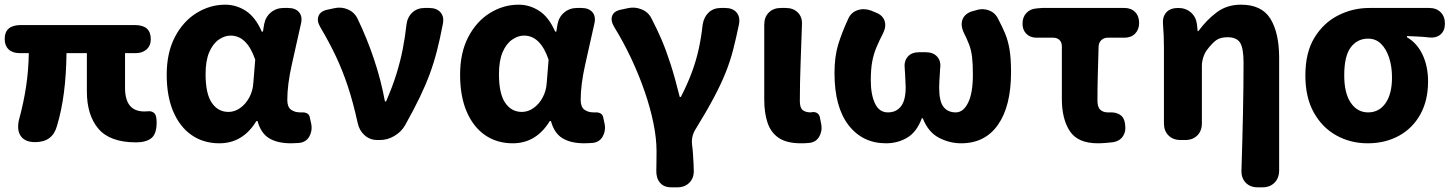

<svg xmlns="http://www.w3.org/2000/svg" viewBox="-25 -598 6204 820"><path d="M125 9Q82 9 64 -16.5Q46 -42 56 -86Q76 -159 86.5 -229Q97 -299 98 -371H60Q29 -371 12 -387Q-5 -403 -5 -431Q-5 -491 64 -491H551Q619 -491 619 -431Q619 -403 601 -387Q583 -371 554 -371H509V-223Q509 -122 591 -122Q598 -122 603 -122.5Q608 -123 612 -123Q626 -123 635 -113.5Q644 -104 644 -75Q644 -26 621.5 -8Q599 10 556 10Q445 10 395.5 -48Q346 -106 346 -208V-371H259Q258 -280 248 -202.5Q238 -125 218 -59Q199 9 125 9Z M912 14Q844 14 793.5 -21Q743 -56 715 -121.5Q687 -187 687 -279Q687 -373 722 -440Q757 -507 814.5 -542.5Q872 -578 937 -578Q984 -578 1025 -551.5Q1066 -525 1093 -463H1098L1103 -494Q1109 -526 1132 -545Q1155 -564 1187 -564H1205Q1237 -564 1252.5 -545.5Q1268 -527 1260 -495Q1240 -406 1221 -321Q1202 -236 1202 -171Q1202 -141 1218 -129.5Q1234 -118 1257 -118Q1261 -118 1261.5 -118Q1262 -118 1263 -118Q1277 -119 1287 -113.5Q1297 -108 1299 -93L1305 -65Q1309 -38 1296 -15Q1283 8 1256 12Q1253 12 1243.5 13Q1234 14 1218 14Q1160 14 1124.5 -7.5Q1089 -29 1075 -81H1070Q1012 14 912 14ZM951 -120Q977 -120 1000.5 -136.5Q1024 -153 1039.5 -181.5Q1055 -210 1057 -245L1065 -343Q1030 -446 960 -446Q934 -446 909 -428.5Q884 -411 868.5 -375Q853 -339 853 -281Q853 -198 879.5 -159Q906 -120 951 -120Z M1587 0Q1555 0 1532.5 -20Q1510 -40 1503 -71Q1483 -162 1460.5 -229.5Q1438 -297 1410 -356.5Q1382 -416 1343 -482Q1327 -509 1335.5 -530Q1344 -551 1375 -557L1403 -563Q1434 -570 1462.5 -557Q1491 -544 1504 -514Q1542 -435 1572 -346Q1602 -257 1619 -165H1624Q1652 -230 1668.5 -283.5Q1685 -337 1695 -388Q1705 -439 1711 -493Q1715 -525 1736 -544.5Q1757 -564 1789 -564H1808Q1840 -564 1856.5 -545Q1873 -526 1866 -494Q1854 -431 1841 -380.5Q1828 -330 1810.5 -282.5Q1793 -235 1767.5 -182Q1742 -129 1705 -63Q1689 -35 1659.5 -17.5Q1630 0 1598 0Z M2165 14Q2097 14 2046.5 -21Q1996 -56 1968 -121.5Q1940 -187 1940 -279Q1940 -373 1975 -440Q2010 -507 2067.5 -542.5Q2125 -578 2190 -578Q2237 -578 2278 -551.5Q2319 -525 2346 -463H2351L2356 -494Q2362 -526 2385 -545Q2408 -564 2440 -564H2458Q2490 -564 2505.5 -545.5Q2521 -527 2513 -495Q2493 -406 2474 -321Q2455 -236 2455 -171Q2455 -141 2471 -129.5Q2487 -118 2510 -118Q2514 -118 2514.5 -118Q2515 -118 2516 -118Q2530 -119 2540 -113.5Q2550 -108 2552 -93L2558 -65Q2562 -38 2549 -15Q2536 8 2509 12Q2506 12 2496.5 13Q2487 14 2471 14Q2413 14 2377.5 -7.5Q2342 -29 2328 -81H2323Q2265 14 2165 14ZM2204 -120Q2230 -120 2253.5 -136.5Q2277 -153 2292.5 -181.5Q2308 -210 2310 -245L2318 -343Q2283 -446 2213 -446Q2187 -446 2162 -428.5Q2137 -411 2121.5 -375Q2106 -339 2106 -281Q2106 -198 2132.5 -159Q2159 -120 2204 -120Z M2842 202Q2810 202 2793.5 182Q2777 162 2778 130Q2778 124 2778.5 101.5Q2779 79 2779 48Q2779 -7 2765.5 -73Q2752 -139 2727.5 -209.5Q2703 -280 2670 -350Q2637 -420 2598 -483Q2582 -510 2589.5 -530.5Q2597 -551 2628 -557L2656 -563Q2687 -570 2716.5 -557.5Q2746 -545 2759 -516Q2781 -474 2800.5 -428.5Q2820 -383 2839 -324Q2858 -265 2878 -184H2883Q2913 -243 2931 -292.5Q2949 -342 2959.5 -390.5Q2970 -439 2976 -493Q2981 -525 3001.5 -544.5Q3022 -564 3054 -564H3072Q3104 -564 3120.5 -545Q3137 -526 3131 -494Q3119 -436 3106.5 -387Q3094 -338 3074.5 -289Q3055 -240 3024 -181.5Q2993 -123 2945 -45Q2926 -15 2931 23Q2933 36 2934.5 58Q2936 80 2937 100.5Q2938 121 2938 130Q2939 162 2919.5 182Q2900 202 2868 202Z M3396 14Q3335 14 3301 -9Q3267 -32 3253 -74Q3239 -116 3239 -172V-493Q3239 -525 3258.5 -544.5Q3278 -564 3310 -564H3331Q3363 -564 3382.5 -544.5Q3402 -525 3400 -493Q3397 -405 3394 -322Q3391 -239 3391 -166Q3391 -138 3403 -128Q3415 -118 3438 -118L3443 -119Q3456 -121 3465.5 -114.5Q3475 -108 3477 -95L3483 -64Q3487 -38 3474 -15Q3461 8 3434 12Q3432 12 3422.5 13Q3413 14 3396 14Z M3759 14Q3659 14 3599 -63.5Q3539 -141 3539 -286Q3539 -357 3555 -408.5Q3571 -460 3596 -514Q3608 -544 3636 -554Q3664 -564 3695 -553L3714 -545Q3744 -534 3752.5 -510Q3761 -486 3747 -457Q3730 -424 3718 -395.5Q3706 -367 3700 -334.5Q3694 -302 3694 -255Q3694 -194 3712 -156Q3730 -118 3767 -118Q3803 -118 3823 -144Q3843 -170 3843 -225Q3843 -232 3842 -248.5Q3841 -265 3840.5 -281Q3840 -297 3839 -304Q3835 -336 3851.5 -355.5Q3868 -375 3901 -375H3928Q3961 -375 3978 -355.5Q3995 -336 3990 -304Q3990 -300 3989 -285Q3988 -270 3987 -253Q3986 -236 3986 -225Q3986 -165 4004.5 -141.5Q4023 -118 4057 -118Q4089 -118 4109.5 -159Q4130 -200 4130 -279Q4130 -326 4126.5 -355Q4123 -384 4114 -407.5Q4105 -431 4090 -461Q4077 -490 4085.5 -514Q4094 -538 4124 -549L4139 -553Q4169 -564 4197.5 -554Q4226 -544 4239 -515Q4256 -483 4268 -454Q4280 -425 4286.5 -387Q4293 -349 4293 -290Q4293 -145 4237.5 -65.5Q4182 14 4080 14Q4030 14 3984.5 -10Q3939 -34 3916 -93H3912Q3890 -34 3849.5 -10Q3809 14 3759 14Z M4664 14Q4578 14 4544 -38Q4510 -90 4510 -175V-400Q4510 -417 4500 -427Q4490 -437 4473 -437H4402Q4375 -437 4358.5 -453.5Q4342 -470 4342 -497Q4342 -525 4358.5 -542.5Q4375 -560 4402 -562L4425 -564H4777Q4806 -564 4823 -546.5Q4840 -529 4840 -500Q4840 -472 4823 -454.5Q4806 -437 4777 -437H4706Q4690 -437 4679 -427Q4668 -417 4667 -400Q4665 -336 4663.5 -279Q4662 -222 4662 -169Q4662 -140 4674.5 -129Q4687 -118 4706 -118Q4712 -118 4713.5 -118Q4715 -118 4716 -118Q4740 -119 4757.5 -108.5Q4775 -98 4779 -74L4780 -66Q4785 -38 4771.5 -17Q4758 4 4731 9Q4726 10 4703 12Q4680 14 4664 14Z M5346 202Q5314 202 5295 182Q5276 162 5277 130Q5281 8 5283.5 -111.5Q5286 -231 5286 -330Q5286 -393 5271 -416Q5256 -439 5218 -439Q5187 -439 5169.5 -426.5Q5152 -414 5130 -385Q5120 -372 5114 -353Q5108 -334 5108 -317V-71Q5108 -39 5088.5 -19.5Q5069 0 5037 0H5017Q4985 0 4965.5 -19.5Q4946 -39 4946 -71V-392Q4946 -426 4945 -445.5Q4944 -465 4942 -494Q4939 -526 4956 -545Q4973 -564 5007 -564Q5039 -564 5061 -545Q5083 -526 5087 -494L5090 -465H5093Q5130 -515 5173 -546.5Q5216 -578 5275 -578Q5364 -578 5401 -517.5Q5438 -457 5438 -351V130Q5438 162 5418.5 182Q5399 202 5367 202Z M5816 14Q5743 14 5682.5 -19.5Q5622 -53 5586 -117.5Q5550 -182 5550 -276Q5550 -374 5589 -437.5Q5628 -501 5690.5 -532.5Q5753 -564 5823 -564H6079Q6109 -564 6127.5 -546Q6146 -528 6146 -497Q6146 -467 6127.5 -451Q6109 -435 6079 -438Q6064 -440 6054 -440.5Q6044 -441 6029 -442Q6014 -443 5984 -444V-439Q6027 -414 6050.5 -364.5Q6074 -315 6074 -250Q6074 -169 6041 -109.5Q6008 -50 5949.5 -18Q5891 14 5816 14ZM5818 -118Q5865 -118 5892.5 -157.5Q5920 -197 5920 -267Q5920 -313 5908 -350.5Q5896 -388 5873.5 -410.5Q5851 -433 5818 -433Q5772 -433 5744 -396Q5716 -359 5716 -276Q5716 -200 5744 -159Q5772 -118 5818 -118Z"/></svg>

Font: Chiron GoRound TC EB
Style: Regular
Weight: 700
Designer: Ryoko NISHIZUKA 西塚涼子 (kana, bopomofo & ideographs); Paul D. Hunt (Latin, Greek & Cyrillic); Sandoll Communications 산돌커뮤니
Foundry: Adobe
Version: Version 1.000;hotconv 1.1.1;makeotfexe 2.6.0